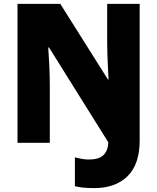

<svg xmlns="http://www.w3.org/2000/svg" viewBox="-20 -734 809 987"><path d="M464 233Q433 233 408.5 230.5Q384 228 365 223V75Q381 79 399 82.5Q417 86 438 86Q488 86 511.5 63.5Q535 41 537 -2L232 -490H228Q231 -450 233.5 -395.5Q236 -341 236 -295V0H70V-714H290L535 -325H538Q537 -350 535 -384.5Q533 -419 532 -454.5Q531 -490 531 -519V-714H698V-12Q698 110 636 171.5Q574 233 464 233Z"/></svg>

Font: Noto Sans SemiCondensed Black
Style: Regular
Weight: 900
Width: 4
Designer: Monotype Design Team
Foundry: Monotype Imaging Inc.
Version: Version 2.013; ttfautohint (v1.8.4.7-5d5b)